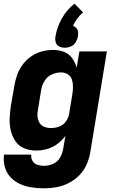

<svg xmlns="http://www.w3.org/2000/svg" viewBox="-29 -809 625 1042"><path d="M210 213Q244 213 277.5 207Q311 201 343.5 184.5Q376 168 401.5 142Q427 116 441 84Q455 52 461 18L551 -530H402L387 -442Q379 -470 362.5 -493.5Q346 -517 318 -527.5Q290 -538 259 -538Q229 -538 198.5 -530Q168 -522 141 -503.5Q114 -485 94.5 -459Q75 -433 64.5 -403.5Q54 -374 49 -344L30 -234Q25 -200 23.5 -166.5Q22 -133 29.5 -101Q37 -69 54.5 -43Q72 -17 102 -4.5Q132 8 166 8Q196 8 225.5 0Q255 -8 281.5 -27Q308 -46 326 -72L314 -2Q310 23 297 46Q284 69 259.5 80Q235 91 210 91Q192 91 174.5 85.5Q157 80 147.5 64.5Q138 49 141 30H-7Q-12 64 -3 96.5Q6 129 28 152.5Q50 176 79.5 189.5Q109 203 142.5 208Q176 213 210 213ZM248 -114Q229 -114 212 -120.5Q195 -127 185.5 -142.5Q176 -158 174.5 -176.5Q173 -195 177 -214L195 -324Q199 -348 213.5 -371Q228 -394 252.5 -405Q277 -416 302 -416Q322 -416 338.5 -406Q355 -396 361 -378Q367 -360 367 -340Q367 -320 364 -300L346 -190Q342 -168 328 -149Q314 -130 292 -122Q270 -114 248 -114ZM323 -550Q339 -550 355.5 -557Q372 -564 381.5 -579.5Q391 -595 394 -611Q396 -624 394.5 -636Q393 -648 385.5 -656.5Q378 -665 367 -669Q377 -690 390.5 -708.5Q404 -727 422 -742L375 -789Q333 -756 306.5 -708.5Q280 -661 272 -611Q269 -595 273.5 -579.5Q278 -564 292 -557Q306 -550 323 -550Z"/></svg>

Font: Iosevka Sparkle Heavy Oblique
Style: Regular
Weight: 900
Italic angle: -9°
Designer: Belleve Invis
Foundry: Belleve Invis
Version: Version 4.5.0; ttfautohint (v1.8.3)